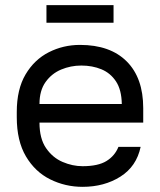

<svg xmlns="http://www.w3.org/2000/svg" viewBox="-20 -714 620 744"><path d="M300 10Q233 10 174.5 -19Q116 -48 80.5 -108Q45 -168 45 -260V-280Q45 -368 79 -425.5Q113 -483 169 -511.5Q225 -540 290 -540Q407 -540 471 -476Q535 -412 535 -295V-239H133Q133 -177 158.5 -140Q184 -103 222.5 -86.5Q261 -70 300 -70Q360 -70 392.5 -90Q425 -110 439 -145H525Q509 -69 446.5 -29.5Q384 10 300 10ZM295 -460Q254 -460 217 -444.5Q180 -429 156.5 -396Q133 -363 133 -311H452Q451 -366 429.5 -398.5Q408 -431 373 -445.5Q338 -460 295 -460ZM160 -626V-694H420V-626Z"/></svg>

Font: Golos Text
Style: Regular
Weight: 400
Designer: A.Korolkova, Vitaly Kuzmin
Foundry: ParaType Ltd
Version: Version 2.004